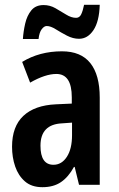

<svg xmlns="http://www.w3.org/2000/svg" viewBox="-20 -767 492 797"><path d="M237 -554Q316 -554 355 -505Q394 -456 394 -362V0H308L290 -74H287Q264 -32 233 -11Q202 10 156 10Q111 10 83.5 -14Q56 -38 43 -76Q30 -114 30 -158Q30 -242 77 -286Q124 -330 212 -334L278 -337V-363Q278 -460 214 -460Q168 -460 105 -424L72 -510Q144 -554 237 -554ZM238 -255Q148 -251 148 -162Q148 -83 202 -83Q236 -83 257.5 -116Q279 -149 279 -206V-258ZM75 -605Q77 -636 84.5 -669Q92 -702 110 -724Q128 -746 161 -746Q187 -746 210 -733Q233 -720 254.5 -706.5Q276 -693 296 -693Q310 -693 317 -707.5Q324 -722 329 -747H394Q392 -678 368 -642Q344 -606 308 -606Q283 -606 258 -619Q233 -632 211.5 -645.5Q190 -659 174 -659Q163 -659 153 -645.5Q143 -632 140 -605Z"/></svg>

Font: Noto Sans Bengali ExtraCondensed SemiBold
Style: Regular
Weight: 600
Width: 2
Designer: Joana Ranito - Universal Thirst; Jelle Bosma - Monotype Design Team
Foundry: Universal Thirst ehf.
Version: Version 3.000; ttfautohint (v1.8.4.7-5d5b)